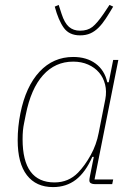

<svg xmlns="http://www.w3.org/2000/svg" viewBox="-20 -750 553 782"><path d="M367 0Q357 0 350.5 -3.5Q344 -7 344 -15Q344 -21 346 -31L362 -111H356Q328 -48 289 -18Q250 12 196 12Q127 12 89.5 -36.5Q52 -85 52 -179Q52 -233 63 -288Q85 -398 141 -458Q197 -518 278 -518Q333 -518 369.5 -491Q406 -464 417 -415H423L441 -506H462L365 -19H441L437 0ZM202 -7Q259 -7 298 -47Q326 -76 349.5 -118.5Q373 -161 382 -209L409 -346Q415 -378 408 -406Q401 -434 383.5 -454.5Q366 -475 339 -487Q312 -499 278 -499Q205 -499 155.5 -444Q106 -389 85 -283L78 -248Q75 -234 73.5 -218.5Q72 -203 72 -183Q72 -7 202 -7ZM306 -606Q262 -606 240 -636.5Q218 -667 203 -723L219 -730L231 -693Q243 -656 261 -640.5Q279 -625 306 -625Q337 -625 356.5 -640.5Q376 -656 402 -694L426 -730L441 -723Q425 -696 411 -674.5Q397 -653 381.5 -637.5Q366 -622 348 -614Q330 -606 306 -606Z"/></svg>

Font: IBM Plex Sans Condensed Thin
Style: Italic
Weight: 100
Width: 3
Italic angle: -11°
Designer: Mike Abbink, Paul van der Laan, Pieter van Rosmalen
Foundry: Bold Monday
Version: Version 1.3